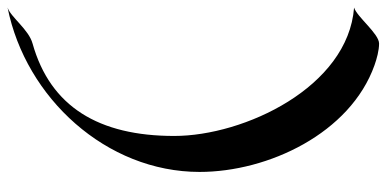

<svg xmlns="http://www.w3.org/2000/svg" viewBox="-280 -595 1021 507"><g transform="rotate(90 230.5 -341.5)"><path d="M431 -358C431 -539 329 -756 149 -820C132 -826 110 -832 92 -832C66 -832 21 -773 -3 -766C207 -750 336 -476 336 -291C336 -92 259 36 92 83C55 93 22 141 -3 149C236 101 431 -112 431 -358Z"/></g></svg>

Font: Fondamento
Style: Regular
Weight: 400
Designer: Astigmatic (AOETI)
Foundry: Astigmatic (AOETI)
Version: Version 1.001